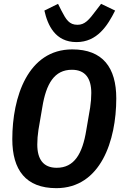

<svg xmlns="http://www.w3.org/2000/svg" viewBox="-20 -967 640 999"><path d="M273 12C504 12 585 -236 585 -455C585 -615 515 -710 356 -710C125 -710 44 -462 44 -243C44 -83 114 12 273 12ZM275 -94C205 -94 174 -139 174 -215C174 -240 176 -264 180 -291L200 -408C220 -532 263 -604 354 -604C424 -604 455 -559 455 -483C455 -458 453 -434 449 -407L429 -290C409 -166 366 -94 275 -94ZM378 -748C486 -748 540 -834 579 -912L506 -947L480 -913C442 -862 421 -838 383 -838C340 -838 324 -865 300 -911L282 -947L211 -912C228 -836 267 -748 378 -748Z"/></svg>

Font: IBM Plex Mono SmBld
Style: Italic
Weight: 600
Italic angle: -9.5°
Monospace: yes
Designer: Mike Abbink, Paul van der Laan, Pieter van Rosmalen
Foundry: Bold Monday
Version: Version 2.004